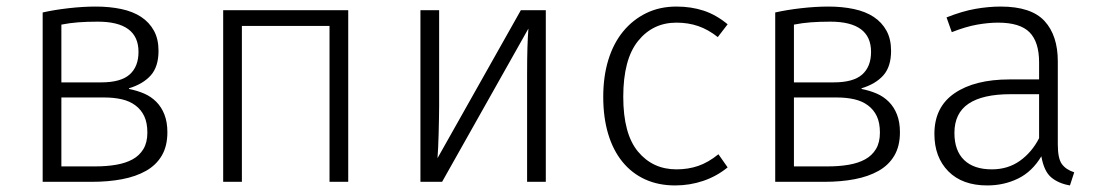

<svg xmlns="http://www.w3.org/2000/svg" viewBox="-20 -554 3343 585"><path d="M110 -516Q145 -524 189 -529Q233 -534 272 -534Q314 -534 349.5 -526.5Q385 -519 410 -502.5Q435 -486 449 -460.5Q463 -435 463 -399Q463 -351 439.5 -324.5Q416 -298 373 -285V-283Q398 -278 419 -269Q440 -260 456 -244Q472 -228 481 -205Q490 -182 490 -151Q490 -109 473 -80Q456 -51 425 -33.5Q394 -16 352 -8Q310 0 259 0H110ZM167 -257V-47H270Q305 -47 334 -52Q363 -57 384 -68.5Q405 -80 417 -100Q429 -120 429 -150Q429 -180 419.5 -200Q410 -220 392.5 -233Q375 -246 351 -251.5Q327 -257 298 -257ZM167 -303H288Q348 -303 375 -327Q402 -351 402 -396Q402 -488 278 -488Q245 -488 218.5 -486Q192 -484 167 -479Z M984 0V-475H717V0H660V-523H1041V0Z M1643 -523V0H1586V-326Q1586 -376 1587 -408.5Q1588 -441 1590 -467L1327 0H1261V-523H1318V-231Q1318 -214 1317.5 -192Q1317 -170 1316.5 -147.5Q1316 -125 1315 -105Q1314 -85 1313 -72L1567 -523Z M2167 -441Q2138 -464 2107.5 -474.5Q2077 -485 2041 -485Q1969 -485 1924 -429Q1879 -373 1879 -259Q1879 -146 1924 -92Q1969 -38 2041 -38Q2077 -38 2107.5 -48.5Q2138 -59 2169 -84L2197 -44Q2164 -17 2123 -3Q2082 11 2037 11Q1986 11 1945.5 -7.5Q1905 -26 1876.5 -61Q1848 -96 1833 -146Q1818 -196 1818 -259Q1818 -321 1833.5 -371.5Q1849 -422 1878.5 -458Q1908 -494 1949 -514Q1990 -534 2041 -534Q2086 -534 2124 -521.5Q2162 -509 2197 -480Z M2342 -516Q2377 -524 2421 -529Q2465 -534 2504 -534Q2546 -534 2581.5 -526.5Q2617 -519 2642 -502.5Q2667 -486 2681 -460.5Q2695 -435 2695 -399Q2695 -351 2671.5 -324.5Q2648 -298 2605 -285V-283Q2630 -278 2651 -269Q2672 -260 2688 -244Q2704 -228 2713 -205Q2722 -182 2722 -151Q2722 -109 2705 -80Q2688 -51 2657 -33.5Q2626 -16 2584 -8Q2542 0 2491 0H2342ZM2399 -257V-47H2502Q2537 -47 2566 -52Q2595 -57 2616 -68.5Q2637 -80 2649 -100Q2661 -120 2661 -150Q2661 -180 2651.5 -200Q2642 -220 2624.5 -233Q2607 -246 2583 -251.5Q2559 -257 2530 -257ZM2399 -303H2520Q2580 -303 2607 -327Q2634 -351 2634 -396Q2634 -488 2510 -488Q2477 -488 2450.5 -486Q2424 -484 2399 -479Z M3153 -78Q3125 -31 3082 -10Q3039 11 2988 11Q2912 11 2869.5 -32Q2827 -75 2827 -146Q2827 -228 2888.5 -270Q2950 -312 3056 -312H3146V-364Q3146 -426 3117 -455.5Q3088 -485 3021 -485Q2992 -485 2957.5 -479Q2923 -473 2880 -456L2864 -501Q2912 -520 2952 -527Q2992 -534 3029 -534Q3122 -534 3162.5 -490Q3203 -446 3203 -367V-114Q3203 -71 3215.5 -54Q3228 -37 3253 -29L3240 11Q3205 5 3183 -13.5Q3161 -32 3153 -77ZM3146 -267H3059Q2974 -267 2931 -238Q2888 -209 2888 -149Q2888 -95 2917.5 -66.5Q2947 -38 3002 -38Q3051 -38 3087.5 -64Q3124 -90 3146 -133Z"/></svg>

Font: Jldddboxgfspflltxgxzjzlszac
Style: Regular
Weight: 300
Designer: Carrois Corporate & Edenspiekermann
Foundry: Carrois Corporate GbR & Edenspiekermann AG
Version: Version 2.001